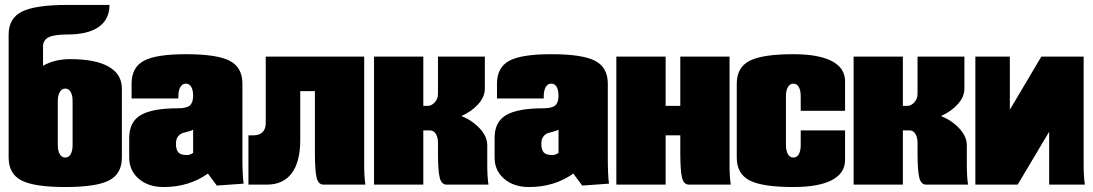

<svg xmlns="http://www.w3.org/2000/svg" viewBox="-20 -750 4442 780"><path d="M274.9 -160.2V-339.8Q274.9 -362.8 267.1 -376.5Q259.3 -390.1 245.1 -390.1Q231 -390.1 222.9 -376.2Q214.8 -362.3 214.8 -339.8V-160.2Q214.8 -137.7 222.9 -123.8Q231 -109.9 245.1 -109.9Q259.3 -109.9 267.1 -123.5Q274.9 -137.2 274.9 -160.2ZM15.1 -109.9V-609.9Q15.1 -675.8 69.3 -702.9Q123.5 -730 254.9 -730H424.8Q424.8 -671.4 381.1 -640.6Q337.4 -609.9 254.9 -609.9Q200.2 -609.9 177.5 -598.6Q154.8 -587.4 154.8 -560.1V-482.9Q202.6 -509.8 265.1 -509.8Q367.7 -509.8 421.4 -479.2Q475.1 -448.7 475.1 -390.1V-109.9Q475.1 -43.9 423.1 -17.1Q371.1 9.8 245.1 9.8Q119.1 9.8 67.1 -17.1Q15.1 -43.9 15.1 -109.9Z M514.6 -350.1V-410.2Q514.6 -476.1 564.2 -502.9Q613.8 -529.8 734.9 -529.8Q861.8 -529.8 913.3 -502.9Q964.8 -476.1 964.8 -410.2V-109.9Q964.8 -37.1 969.7 -3.9L860.8 3.9L824.7 -44.9Q748 9.8 644.5 9.8Q582.5 9.8 543.7 -23.7Q504.9 -57.1 504.9 -109.9V-189.9Q504.9 -254.9 551.8 -282.5Q598.6 -310.1 704.6 -310.1Q737.3 -310.1 751 -321.5Q764.6 -333 764.6 -360.8Q764.6 -383.3 757.1 -396.7Q749.5 -410.2 734.9 -410.2Q720.7 -410.2 712.6 -396.2Q704.6 -382.3 704.6 -359.9V-350.1ZM764.6 -128.9V-223.1Q758.8 -219.2 745.1 -215.8Q731.4 -212.4 721.4 -209.2Q711.4 -206.1 703.1 -195.3Q694.8 -184.6 694.8 -166Q694.8 -142.1 704.3 -131.1Q713.9 -120.1 739.7 -120.1Q751.5 -120.1 764.6 -128.9Z M1059.6 -520H1459.5V-80.1Q1459.5 -33.2 1464.4 0H1294.4Q1273.4 0 1266.4 -28.1Q1259.3 -56.2 1259.3 -129.9V-379.9H1199.7V-180.2Q1199.7 -92.3 1165 -46.1Q1130.4 0 1064.5 0H989.3V-200.2H1009.3Q1033.7 -200.2 1046.6 -213.1Q1059.6 -226.1 1059.6 -250Z M1499.5 -520H1699.7V-319.8H1717.3Q1732.9 -319.8 1746.1 -334Q1759.3 -348.1 1759.3 -369.1V-520H1949.7V-390.1Q1949.7 -356.9 1922.9 -326.9Q1896 -296.9 1854.5 -278.8Q1898.9 -260.7 1929.2 -228Q1959.5 -195.3 1959.5 -160.2V-80.1Q1959.5 -33.2 1964.4 0H1794.4Q1773.4 0 1766.4 -28.1Q1759.3 -56.2 1759.3 -129.9V-169.9Q1759.3 -192.4 1750.5 -206.3Q1741.7 -220.2 1727.5 -220.2H1699.7V0H1499.5Z M1999 -350.1V-410.2Q1999 -476.1 2048.6 -502.9Q2098.1 -529.8 2219.2 -529.8Q2346.2 -529.8 2397.7 -502.9Q2449.2 -476.1 2449.2 -410.2V-109.9Q2449.2 -37.1 2454.1 -3.9L2345.2 3.9L2309.1 -44.9Q2232.4 9.8 2128.9 9.8Q2066.9 9.8 2028.1 -23.7Q1989.3 -57.1 1989.3 -109.9V-189.9Q1989.3 -254.9 2036.1 -282.5Q2083 -310.1 2189 -310.1Q2221.7 -310.1 2235.4 -321.5Q2249 -333 2249 -360.8Q2249 -383.3 2241.5 -396.7Q2233.9 -410.2 2219.2 -410.2Q2205.1 -410.2 2197 -396.2Q2189 -382.3 2189 -359.9V-350.1ZM2249 -128.9V-223.1Q2243.2 -219.2 2229.5 -215.8Q2215.8 -212.4 2205.8 -209.2Q2195.8 -206.1 2187.5 -195.3Q2179.2 -184.6 2179.2 -166Q2179.2 -142.1 2188.7 -131.1Q2198.2 -120.1 2224.1 -120.1Q2235.8 -120.1 2249 -128.9Z M2483.9 -520H2684.1V-319.8H2743.7V-520H2943.8V-80.1Q2943.8 -33.2 2948.7 0H2778.8Q2757.8 0 2750.7 -28.1Q2743.7 -56.2 2743.7 -129.9V-200.2H2684.1V0H2483.9Z M3413.1 -299.8H3232.9V-359.9Q3232.9 -382.8 3225.1 -396.5Q3217.3 -410.2 3203.1 -410.2Q3189 -410.2 3180.9 -396.2Q3172.9 -382.3 3172.9 -359.9V-160.2Q3172.9 -137.7 3180.9 -123.8Q3189 -109.9 3203.1 -109.9Q3217.3 -109.9 3225.1 -123.5Q3232.9 -137.2 3232.9 -160.2V-220.2H3413.1V-100.1Q3413.1 -46.4 3359.4 -18.3Q3305.7 9.8 3203.1 9.8Q3077.1 9.8 3025.1 -17.1Q2973.1 -43.9 2973.1 -109.9V-410.2Q2973.1 -476.1 3025.1 -502.9Q3077.1 -529.8 3203.1 -529.8Q3305.7 -529.8 3359.4 -501.7Q3413.1 -473.6 3413.1 -419.9Z M3447.8 -520H3647.9V-319.8H3665.5Q3681.2 -319.8 3694.3 -334Q3707.5 -348.1 3707.5 -369.1V-520H3897.9V-390.1Q3897.9 -356.9 3871.1 -326.9Q3844.2 -296.9 3802.7 -278.8Q3847.2 -260.7 3877.4 -228Q3907.7 -195.3 3907.7 -160.2V-80.1Q3907.7 -33.2 3912.6 0H3742.7Q3721.7 0 3714.6 -28.1Q3707.5 -56.2 3707.5 -129.9V-169.9Q3707.5 -192.4 3698.7 -206.3Q3689.9 -220.2 3675.8 -220.2H3647.9V0H3447.8Z M3942.4 -520H4082.5V-304.2L4210.4 -520H4382.3V-80.1Q4382.3 -33.2 4387.2 0H4242.2V-214.8L4114.3 0H3942.4Z"/></svg>

Font: Mikodacs
Style: Regular
Weight: 400
Designer: gluk (gluksza@wp.pl)
Foundry: gluk (gluksza@wp.pl)
Version: Version 0.28